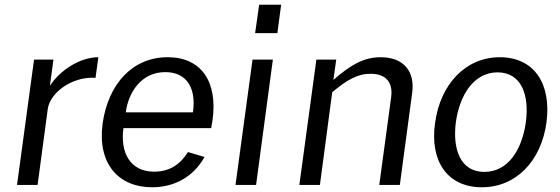

<svg xmlns="http://www.w3.org/2000/svg" viewBox="-20 -782 2369 812"><path d="M139 0 182 -321C191 -387 280 -459 384 -453L396 -540C321 -540 236 -488 191 -419L206 -530H124L52 0Z M873 -240 879 -275C901 -436 832 -540 689 -540C541 -540 438 -428 414 -260C391 -90 481 10 623 10C715 10 797 -32 845 -118L775 -139C743 -88 699 -56 632 -56C530 -56 488 -137 502 -240ZM512 -307C523 -392 578 -477 679 -477C774 -477 810 -404 796 -307Z M1048 -530 976 0H1063L1134 -530ZM1076 -762 1059 -642H1153L1169 -762Z M1333 0 1385 -392C1446 -443 1491 -470 1547 -470C1614 -470 1643 -432 1634 -369L1584 0H1671L1723 -388C1736 -479 1688 -540 1590 -540C1518 -540 1462 -507 1390 -444L1402 -530H1318L1246 0Z M2018 10C2164 10 2269 -103 2291 -263C2313 -425 2241 -540 2094 -540C1949 -540 1842 -426 1820 -262C1797 -102 1871 10 2018 10ZM2028 -55C1927 -55 1893 -151 1908 -266C1924 -380 1984 -476 2084 -476C2185 -476 2219 -381 2204 -266C2188 -150 2130 -55 2028 -55Z"/></svg>

Font: Cheyenne Sans
Style: Italic
Weight: 400
Italic angle: -8.13011°
Designer: The Public Sans project authors (U.S. Web Design System), Libre Franklin designed by Pablo Impallari and Rodrigo Fuenzal
Foundry: The Cheyenne Sans Project Authors
Version: Version 2.007